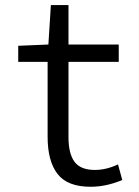

<svg xmlns="http://www.w3.org/2000/svg" viewBox="-20 -714 540 746"><path d="M332 11.7Q242.2 11.7 203.6 -38.1Q165 -87.9 165 -182.6V-473.6H50.8V-536.1L168 -541L177.7 -694.3H246.1V-541H441.4V-473.6H246.1V-180.7Q246.1 -117.2 269.5 -85.4Q293 -53.7 348.6 -53.7Q392.6 -53.7 438.5 -75.2L455.1 -14.6Q392.6 11.7 332 11.7Z"/></svg>

Font: Gen Shin Gothic Monospace Normal
Style: Regular
Weight: 350
Designer: [Source Han Sans]
Ryoko NISHIZUKA  (kana & ideographs); Paul D. Hunt (Latin, Greek & Cyrillic); Wenlong ZHANG  (bopomofo
Version: Version 1.002.20150607